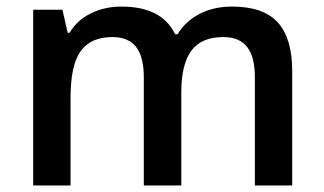

<svg xmlns="http://www.w3.org/2000/svg" viewBox="-20 -570 996 590"><path d="M537.1 0H421.9V-333Q421.9 -395 398.4 -425.5Q375 -456.1 325.2 -456.1Q258.8 -456.1 227.8 -412.8Q196.8 -369.6 196.8 -269V0H82V-540H171.9L188 -469.2H193.8Q216.3 -507.8 259 -528.8Q301.8 -549.8 353 -549.8Q477.5 -549.8 518.1 -464.8H525.9Q549.8 -504.9 593.3 -527.3Q636.7 -549.8 692.9 -549.8Q789.6 -549.8 833.7 -501Q877.9 -452.1 877.9 -352.1V0H763.2V-333Q763.2 -395 739.5 -425.5Q715.8 -456.1 666 -456.1Q599.1 -456.1 568.1 -414.3Q537.1 -372.6 537.1 -286.1Z"/></svg>

Font: f1_25842          
Style: Regular
Weight: 600
Foundry: Ascender Corporation
Version: Version 1.10